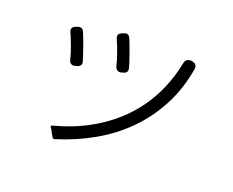

<svg xmlns="http://www.w3.org/2000/svg" viewBox="-106 -851 1211 998"><g transform="rotate(20 500.0 -352.0)"><path d="M446 -498Q444 -506 441.5 -514Q439 -522 437 -531Q431 -549 425 -567Q419 -585 412 -602Q408 -610 405 -617Q402 -624 400 -630Q387 -657 414 -667L429 -673Q448 -679 458 -660L466 -641Q471 -628 476 -614.5Q481 -601 486 -587L505 -532Q507 -525 508 -519.5Q509 -514 511 -509Q514 -498 509.5 -490Q505 -482 494 -479L484 -476Q470 -471 459.5 -477.5Q449 -484 446 -498ZM260 -38 241 -71Q241 -73 239 -75L234 -82Q229 -90 238 -93Q342 -120 429.5 -168Q517 -216 585.5 -283.5Q654 -351 700 -438Q746 -525 767 -630Q769 -644 779.5 -651.5Q790 -659 804 -657L807 -656Q838 -651 833 -620Q813 -504 763 -410Q713 -316 640.5 -243Q568 -170 474.5 -117Q381 -64 274 -31Q264 -28 260 -38ZM209 -447Q207 -455 204.5 -463Q202 -471 200 -480Q194 -498 187.5 -516Q181 -534 174 -551Q171 -559 168 -566Q165 -573 162 -579Q149 -606 176 -617L190 -622Q199 -625 207 -622Q215 -619 220 -610Q222 -605 224 -600.5Q226 -596 228 -591Q233 -578 238 -565Q243 -552 248 -538L267 -482Q269 -476 270.5 -470.5Q272 -465 274 -460Q277 -449 272.5 -441Q268 -433 258 -429L246 -426Q232 -421 222 -427Q212 -433 209 -447Z"/></g></svg>

Font: Higure Gothic
Style: Regular
Weight: 400
Designer: Yoshimichi Ohira
Foundry: Positype
Version: Version 1.000